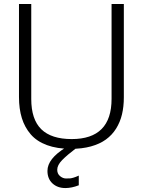

<svg xmlns="http://www.w3.org/2000/svg" viewBox="-20 -747 728 978"><path d="M313 210.9Q272.9 210.9 247.3 187.3Q221.7 163.6 221.7 123.5Q221.7 61.5 314.9 4.4H372.1Q321.3 43 296.4 68.6Q271.5 94.2 271.5 117.7Q271.5 138.2 285.9 150.1Q300.3 162.1 315.9 162.1Q331.1 162.1 337.2 161.6Q343.3 161.1 354.2 158Q365.2 154.8 381.3 147.5V196.8Q345.2 210.9 313 210.9ZM341.3 11.2Q271 11.2 219.2 -7.8Q167.5 -26.9 136.7 -62.5Q106 -98.1 91.3 -145.3Q76.7 -192.4 76.7 -252.4V-726.6H139.2V-242.7Q139.2 -138.7 190.4 -88.6Q241.7 -38.6 345.2 -38.6Q548.3 -38.6 548.3 -243.2V-726.6H610.8V-251.5Q610.8 -203.6 601.3 -164.1Q591.8 -124.5 571.3 -91.8Q550.8 -59.1 519.5 -36.4Q488.3 -13.7 443.1 -1.2Q397.9 11.2 341.3 11.2Z"/></svg>

Font: Oxygen Light
Style: Regular
Weight: 300
Designer: vernon adams
Foundry: Vernon Adams
Version: Version Release 0.2.3 webfont; ttfautohint (v0.93.3-1d66) -l